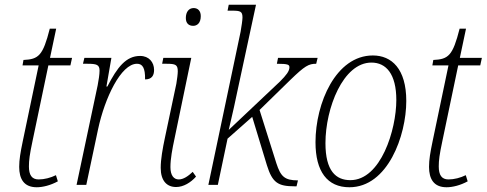

<svg xmlns="http://www.w3.org/2000/svg" viewBox="-20 -780 2053 810"><path d="M135 10C160 10 193 2 224 -15L216 -41C194 -30 167 -23 143 -23C114 -23 102 -42 102 -78C102 -103 105 -128 117 -184L184 -504H277L284 -536H191L217 -659H190C161 -545 143 -530 79 -527L75 -504H143L76 -184C66 -136 61 -106 61 -76C61 -25 81 10 135 10Z M392 -420 303 0H344L394 -236C422 -366 490 -511 558 -511C581 -511 593 -494 592 -445C620 -445 630 -461 630 -485C630 -517 609 -544 571 -544C512 -544 475 -497 433 -415H429L450 -536H336L330 -511H348C388 -511 400 -507 400 -482C400 -466 396 -441 392 -420Z M795 -671C811 -671 827 -682 827 -712C827 -735 814 -746 797 -746C777 -746 764 -730 764 -704C764 -681 777 -671 795 -671ZM723 9C754 9 785 -10 807 -35L793 -55C774 -37 754 -23 734 -23C714 -23 699 -39 699 -75C699 -110 707 -152 716 -194L787 -536H669L664 -511H682C721 -511 730 -507 730 -479C730 -468 727 -445 724 -427L676 -200C666 -153 658 -108 658 -72C658 -17 684 9 723 9Z M1223 6H1231L1237 -19C1180 -19 1164 -36 1146 -91L1075 -316L1205 -443C1266 -502 1282 -511 1314 -511L1320 -536H1153L1148 -511C1196 -511 1201 -507 1201 -496C1201 -480 1188 -463 1161 -436L945 -232C959 -291 975 -362 987 -421L1060 -760H945L940 -735H959C994 -735 1003 -732 1003 -706C1003 -696 999 -669 995 -646L859 0H899L940 -195L1044 -287L1106 -83C1129 -9 1153 6 1223 6Z M1454 10C1616 10 1694 -208 1694 -354C1694 -490 1632 -546 1553 -546C1397 -546 1311 -345 1311 -180C1311 -56 1361 10 1454 10ZM1458 -20C1397 -20 1353 -59 1353 -176C1353 -323 1427 -516 1547 -516C1609 -516 1652 -468 1652 -358C1652 -233 1587 -20 1458 -20Z M1864 10C1889 10 1922 2 1953 -15L1945 -41C1923 -30 1896 -23 1872 -23C1843 -23 1831 -42 1831 -78C1831 -103 1834 -128 1846 -184L1913 -504H2006L2013 -536H1920L1946 -659H1919C1890 -545 1872 -530 1808 -527L1804 -504H1872L1805 -184C1795 -136 1790 -106 1790 -76C1790 -25 1810 10 1864 10Z"/></svg>

Font: Noto Serif Condensed ExtraLight
Style: Italic
Weight: 200
Width: 3
Italic angle: -12°
Designer: Monotype Design Team
Foundry: Monotype Imaging Inc.
Version: Version 2.013